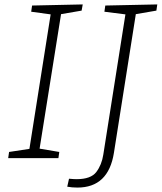

<svg xmlns="http://www.w3.org/2000/svg" viewBox="-20 -715 731 868"><path d="M354 -695 349 -667 256 -651 159 -43 248 -28 244 0H17L21 -28L113 -42L209 -650L121 -662L125 -690ZM691 -695 687 -667 594 -651 495 -24Q470 133 330 133Q305 133 284 129L292 93Q314 95 326 95Q391 95 415.5 62.5Q440 30 447 -16L547 -650L452 -662L456 -690Z"/></svg>

Font: Bitter Pro Light
Style: Italic
Weight: 300
Italic angle: -9°
Designer: Sol Matas, and Bitter project Authors
Foundry: Sol Matas
Version: Version 1.010